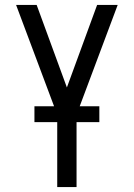

<svg xmlns="http://www.w3.org/2000/svg" viewBox="-20 -755 540 775"><path d="M211 0V-292L45 -735H128L250 -402L372 -735H455L289 -292V0ZM119 -262V-326H381V-262Z"/></svg>

Font: Iosevka Algr
Style: Regular
Weight: 400
Monospace: yes
Designer: Belleve Invis
Foundry: Belleve Invis
Version: Version 26.0.2; ttfautohint (v1.8.3)